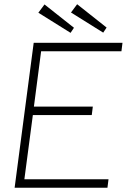

<svg xmlns="http://www.w3.org/2000/svg" viewBox="-20 -887 640 906"><path d="M139 -685H558L553 -645H174L140 -384H418L413 -344H135L95 -41H492L487 -1H49ZM161 -827 190 -866 329 -756 313 -732ZM315 -828 344 -867 483 -757 467 -733Z"/></svg>

Font: Bellota Text Light
Style: Italic
Weight: 300
Italic angle: -7.5°
Designer: Kemie Guaida
Foundry: Kemie Guaida
Version: Version 4.001